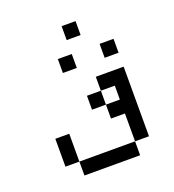

<svg xmlns="http://www.w3.org/2000/svg" viewBox="-117 -904 735 810"><g transform="rotate(-20 250.0 -499.5)"><path d="M250 -625V-687.5H187.5V-625ZM437.5 -625V-687.5H375V-625ZM312.5 -750V-812.5H250V-750ZM125 -250V-187.5H375V-250ZM125 -250Q125 -250 125 -375H62.5Q62.5 -375 62.5 -250ZM375 -250H437.5V-562.5H312.5V-500H250V-437.5H312.5V-375H375Q375 -375 375 -250ZM312.5 -437.5V-500H375V-437.5Z"/></g></svg>

Font: UnifontExMono
Style: Regular
Weight: 500
Version: Version 15.0.06